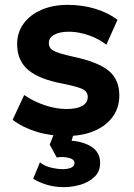

<svg xmlns="http://www.w3.org/2000/svg" viewBox="-20 -545 553 790"><path d="M254 14.5Q186.5 14.5 129.5 -3.2Q72.5 -21 32 -52L79.5 -154Q119 -127 165 -111.8Q211 -96.5 253.5 -96.5Q295.5 -96.5 318.2 -109.2Q341 -122 341 -146Q341 -167.5 320.8 -177.8Q300.5 -188 242.5 -200Q142.5 -218 96.5 -256.8Q50.5 -295.5 50.5 -363.5Q50.5 -411.5 77.2 -448Q104 -484.5 151 -504.8Q198 -525 259 -525Q319 -525 372.2 -508.8Q425.5 -492.5 463.5 -463.5L417.5 -361Q397.5 -377 371.8 -389Q346 -401 317.8 -407.8Q289.5 -414.5 262.5 -414.5Q226 -414.5 203.5 -402.2Q181 -390 181 -368Q181 -346 201.5 -335.5Q222 -325 278 -312.5Q382.5 -290.5 426.8 -254.2Q471 -218 471 -152.5Q471 -102 443.8 -64.5Q416.5 -27 367.8 -6.2Q319 14.5 254 14.5ZM243 225Q205 225 172.8 215.2Q140.5 205.5 116.5 190.5L144.5 122.5Q160 137 187.8 144Q215.5 151 238 151Q258.5 151 272.5 145Q286.5 139 286.5 126Q286.5 110.5 263.2 104.5Q240 98.5 213.5 103L184.5 50L212 -20H291L274.5 34Q327.5 38.5 359.8 61.2Q392 84 392 125.5Q392 160.5 369 182.5Q346 204.5 311.8 214.8Q277.5 225 243 225Z"/></svg>

Font: Geologica Roman SemiBold
Style: Regular
Weight: 600
Designer: Sindre Bremnes, Frode Helland
Foundry: Monokrom Skriftforlag AS
Version: Version 1.010;gftools[0.9.28]